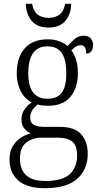

<svg xmlns="http://www.w3.org/2000/svg" viewBox="-20 -751 524 1011"><path d="M216 240Q123 240 76.5 199.5Q30 159 30 89Q30 48 46.5 20Q63 -8 88.5 -25Q114 -42 142 -48Q123 -57 108 -74.5Q93 -92 93 -123Q93 -152 109 -174.5Q125 -197 147 -212Q108 -232 88 -273Q68 -314 68 -364Q68 -448 110 -496Q152 -544 233 -544Q266 -544 293 -533.5Q320 -523 336 -509Q349 -524 370.5 -543.5Q392 -563 421 -563Q446 -563 458 -548.5Q470 -534 470 -514Q470 -495 461.5 -482Q453 -469 434 -469Q434 -489 427.5 -501Q421 -513 406 -513Q391 -513 380 -506Q369 -499 356 -486Q371 -466 380.5 -436.5Q390 -407 390 -364Q390 -289 351 -241.5Q312 -194 233 -194Q222 -194 204.5 -195.5Q187 -197 179 -201Q163 -189 151 -172Q139 -155 139 -130Q139 -105 157.5 -94Q176 -83 211 -83H296Q373 -83 407.5 -44Q442 -5 442 59Q442 142 386 191Q330 240 216 240ZM230 -231Q281 -231 305 -262.5Q329 -294 329 -365Q329 -439 304.5 -473Q280 -507 229 -507Q181 -507 155 -472.5Q129 -438 129 -364Q129 -231 230 -231ZM218 202Q311 202 348.5 165Q386 128 386 68Q386 15 361 -5.5Q336 -26 284 -26H198Q153 -26 119 -1Q85 24 85 86Q85 118 97.5 144.5Q110 171 139 186.5Q168 202 218 202ZM236 -606Q176 -606 146.5 -641.5Q117 -677 116 -731H149Q156 -691 178.5 -674Q201 -657 236 -657Q270 -657 293 -674Q316 -691 323 -731H355Q354 -677 324.5 -641.5Q295 -606 236 -606Z"/></svg>

Font: Noto Serif SemiCondensed Light
Style: Regular
Weight: 300
Width: 4
Designer: Monotype Design Team
Foundry: Monotype Imaging Inc.
Version: Version 2.013